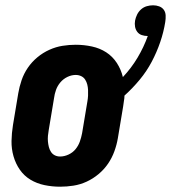

<svg xmlns="http://www.w3.org/2000/svg" viewBox="-20 -697 646 725"><path d="M207 8Q177 8 148 2Q119 -4 95 -18.5Q71 -33 55 -56Q39 -79 31 -107Q23 -135 23.5 -164.5Q24 -194 29 -225L49 -345Q53 -369 61.5 -394Q70 -419 85 -441Q100 -463 121 -480.5Q142 -498 166.5 -509Q191 -520 216 -524Q241 -528 266 -528Q297 -528 327 -521.5Q357 -515 381 -499.5Q405 -484 421 -459.5Q437 -435 444 -406Q476 -440 499.5 -479.5Q523 -519 538 -561Q526 -561 515.5 -564.5Q505 -568 498.5 -576.5Q492 -585 490 -596Q488 -607 490 -619Q492 -630 497.5 -641.5Q503 -653 512.5 -661.5Q522 -670 534 -673.5Q546 -677 558 -677Q570 -677 581 -673Q592 -669 598.5 -660Q605 -651 605.5 -638.5Q606 -626 604 -614Q598 -576 585 -538Q572 -500 553 -464Q534 -428 507.5 -396Q481 -364 450 -336Q450 -326 448 -316Q446 -306 445 -295L425 -175Q421 -151 412 -126Q403 -101 388 -79Q373 -57 352 -39.5Q331 -22 307 -11Q283 0 257.5 4Q232 8 207 8ZM207 -106Q223 -106 239 -113.5Q255 -121 265.5 -134Q276 -147 281.5 -162.5Q287 -178 290 -194L310 -314Q312 -325 312.5 -336Q313 -347 312.5 -357.5Q312 -368 309.5 -378Q307 -388 301.5 -396.5Q296 -405 286.5 -409.5Q277 -414 266 -414Q250 -414 234.5 -406.5Q219 -399 208 -386Q197 -373 191.5 -357.5Q186 -342 184 -326L164 -206Q162 -195 161 -184Q160 -173 161 -162.5Q162 -152 164.5 -142Q167 -132 172.5 -123.5Q178 -115 187 -110.5Q196 -106 207 -106Z"/></svg>

Font: Iosevka Heavy
Style: Italic
Weight: 900
Italic angle: -9°
Monospace: yes
Designer: Belleve Invis
Foundry: Belleve Invis
Version: Version 32.5.0; ttfautohint (v1.8.4)